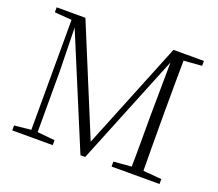

<svg xmlns="http://www.w3.org/2000/svg" viewBox="-120 -892 1205 1061"><g transform="rotate(20 482.5 -361.5)"><path d="M45 0V-29L153 -40H171L283 -29V0ZM43 -694V-723H175V-684H168ZM143 0 144 -723H173L180 -398V0ZM446 0 157 -694H152V-723H212L483 -67H463L469 -78L730 -723H764V-694H756L746 -671L474 0ZM629 0V-29L759 -40H777L911 -29V0ZM733 0Q735 -83 735 -165Q735 -247 735 -325L739 -723H803Q802 -641 801.5 -557.5Q801 -474 801 -390V-333Q801 -249 801.5 -166Q802 -83 803 0ZM768 -684V-723H909V-694L777 -684Z"/></g></svg>

Font: Noto Serif KR
Style: Regular
Weight: 200
Designer: Ryoko NISHIZUKA 西塚涼子 (kana & ideographs); Frank Grießhammer (Latin, Greek & Cyrillic); Wenlong ZHANG 张文龙 (bopomofo); San
Foundry: Adobe
Version: Version 2.001;hotconv 1.1.0;makeotfexe 2.6.0